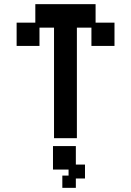

<svg xmlns="http://www.w3.org/2000/svg" viewBox="-20 -653 632 924"><path d="M240 12V-520H170V-432H60V-544H150V-633H440V-544H531V-432H420V-520H350V12ZM280 251V192H310V163H235V50H345V139H389V206H345V251Z"/></svg>

Font: Pixelify Sans Medium
Style: Regular
Weight: 500
Designer: Stefie Justprince
Foundry: Typecalism Foundryline
Version: Version 1.000;February 13, 2025;FontCreator 15.0.0.3015 64-b